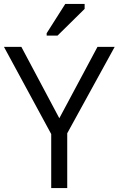

<svg xmlns="http://www.w3.org/2000/svg" viewBox="-20 -951 600 971"><path d="M239 -273V0H320V-277L560 -714H473L280 -353L88 -714H0ZM216 -783V-771H271L408 -906V-931H310Z"/></svg>

Font: Frost Regular
Style: Regular
Weight: 400
Designer: Lee Frost
Foundry: Lee Frost for Ice Communication Norge AS
Version: Version 2.011;hotconv 1.0.107;makeotfexe 2.5.65593